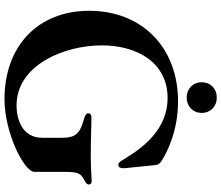

<svg xmlns="http://www.w3.org/2000/svg" viewBox="-84 -867 964 836"><g transform="rotate(90 398.0 -449.0)"><path d="M412.3 13.5C557.9 13.5 728.3 -72.1 728.3 -116.8V-243.3C728.3 -308.9 733.3 -317.5 766.7 -335.6C777.7 -341.6 783.4 -346.6 783.4 -354C783.4 -361.2 778.4 -366.1 768.5 -366.1C753.6 -366.1 712.7 -362.2 660.2 -362.2C577.8 -362.2 536.2 -365.1 490.4 -365.1C478.3 -365.1 473.4 -359.4 473.4 -351.6C473.4 -343 480.1 -337.7 500.4 -332C562.1 -315 579.9 -295.1 579.9 -237.9V-151.3C579.9 -61.4 495.7 -39.1 439.3 -39.1C262.8 -39.1 177.9 -246.8 177.6 -409.4C177.2 -564.3 253.2 -696.7 406.2 -696.7C569.6 -696.7 648.1 -544.7 679.7 -496.4C686.8 -485.4 691.4 -482.2 697.8 -482.2C708.1 -482.2 712.4 -490.4 712.4 -501.8C712.4 -509.6 712.4 -513.1 698.9 -642.4C697.4 -658.7 690 -664.4 677.2 -672.6C652.7 -687.9 559.3 -742.2 421.2 -742.2C184.7 -742.2 27 -583.1 27 -355.8C27 -132.1 180.4 13.5 412.3 13.5ZM338.1 -845.5C338.1 -806.5 367.2 -779.8 404.8 -779.8C442.5 -779.8 471.6 -806.5 471.6 -845.5C471.6 -884.2 442.5 -911.2 404.8 -910.9C367.2 -911.2 338.1 -884.2 338.1 -845.5Z"/></g></svg>

Font: Margiela Serif Semibold
Style: Regular
Weight: 600
Designer: Andreas Faust, Stefan Endress
Version: Version 1.002;FEAKit 1.0